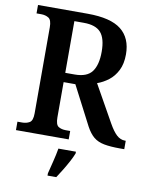

<svg xmlns="http://www.w3.org/2000/svg" viewBox="-99 -786 846 1079"><g transform="rotate(10 323.5 -246.5)"><path d="M29 0V-48H56Q80 -48 98 -58.5Q116 -69 116 -111V-602Q116 -644 98 -655Q80 -666 56 -666H29V-714H312Q444 -714 504 -666.5Q564 -619 564 -526Q564 -472 545 -434.5Q526 -397 496 -374Q466 -351 432 -339L550 -129Q573 -88 594.5 -68Q616 -48 643 -48H647V0H622Q567 0 531 -7Q495 -14 471.5 -33.5Q448 -53 428 -90L313 -312H246V-111Q246 -69 263 -58.5Q280 -48 305 -48H330V0ZM300 -365Q370 -365 398.5 -403.5Q427 -442 427 -517Q427 -593 397.5 -626.5Q368 -660 300 -660H246V-365ZM248 208Q256 176 266 136Q276 96 282 61H382V71Q374 92 359.5 119Q345 146 328.5 173Q312 200 298 221H248Z"/></g></svg>

Font: Noto Serif Tamil SemiCondensed SemiBold
Style: Regular
Weight: 600
Width: 4
Designer: Indian Type Foundry, Tom Grace, and the Monotype Design Team
Foundry: Monotype Imaging Inc.
Version: Version 2.004; ttfautohint (v1.8.4.7-5d5b)